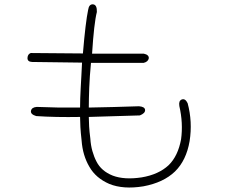

<svg xmlns="http://www.w3.org/2000/svg" viewBox="-20 -792 1040 880"><path d="M148 -302Q239 -298 347 -299Q347 -337 350 -391Q351 -417 353 -445.5Q355 -474 356 -505L127 -508Q105 -509 106 -527Q107 -544 121 -549L360 -547Q372 -690 384 -747Q388 -774 407 -772Q425 -770 424 -737Q411 -687 402 -546H639Q663 -541 662 -525Q659 -509 639 -504H397Q394 -473 392 -444.5Q390 -416 389 -390Q388 -363 387.5 -340.5Q387 -318 387 -299Q500 -301 617 -305Q644 -303 645 -288Q646 -273 621 -263Q561 -261 502.5 -259.5Q444 -258 387 -256Q387 -237 388.5 -212.5Q390 -188 394 -157Q396 -126 403.5 -99.5Q411 -73 422 -52Q444 -8 497 13Q550 33 629 21Q707 8 753 -35Q796 -77 810 -154Q820 -228 802 -306Q798 -330 813 -336Q829 -342 840 -319Q863 -234 849 -145Q834 -57 782 -6Q729 45 637 62Q545 77 481 51Q419 24 390 -27Q359 -79 354 -148Q350 -183 348.5 -209.5Q347 -236 347 -256Q291 -255 240.5 -256Q190 -257 146 -260Q119 -268 122 -284Q125 -300 148 -302Z"/></svg>

Font: Yomogi
Style: Regular
Weight: 400
Designer: satsuyako
Foundry: satsuyako
Version: Version 3.100